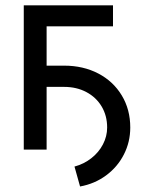

<svg xmlns="http://www.w3.org/2000/svg" viewBox="-20 -550 552 706"><path d="M395.5 -453.1H151.4V-308.6H215.8Q286.1 -308.6 341.3 -279.8Q396.5 -251 427.7 -199.2Q459 -147.5 459 -81.1Q459 -27.8 435.5 18.1Q412.1 64 370.1 95Q328.1 126 274.4 135.7L253.9 62.5Q288.6 53.2 315.9 31.7Q343.3 10.3 358.6 -19.3Q374 -48.8 374 -81.1Q374 -124.5 353.8 -158.4Q333.5 -192.4 297.6 -211.4Q261.7 -230.5 215.8 -230.5H151.4V0H67.4V-530.3H395.5Z"/></svg>

Font: Pretendard Std
Style: Regular
Weight: 400
Designer: Base glyphs from Inter by Rasmus Andersson; Hangeul glyphs from Noto Sans CJK(Source Han Sans) by Jang Soo-young and Kan
Foundry: Kil Hyung-jin
Version: Version 1.309